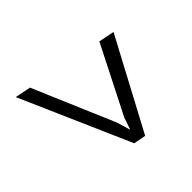

<svg xmlns="http://www.w3.org/2000/svg" viewBox="-105 -669 695 695"><g transform="rotate(45 243.0 -321.5)"><path d="M40 -113 52 -173.5 365 -307 415.5 -322V-323L371 -338L111.5 -469.5L123.5 -530L470.5 -345L469 -337L461.5 -298Z"/></g></svg>

Font: Roberto Sans Light
Style: Italic
Weight: 300
Italic angle: -11°
Designer: Google
Version: Version 1.00;June 11, 2020;FontCreator 12.0.0.2522 64-bit; t